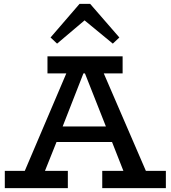

<svg xmlns="http://www.w3.org/2000/svg" viewBox="-20 -979 888 999"><path d="M5 0V-90H109L325 -597H227V-686H618V-597H520L739 -90H843V0H512V-90H622L563 -240H274L214 -90H333V0ZM422 -597H414L306 -321H531ZM277 -752 243 -784 394 -959H449L601 -784L567 -752L420 -873Z"/></svg>

Font: BioRhyme ExtraBold Medium
Style: Regular
Weight: 500
Version: Version 1.600;gftools[0.9.33]